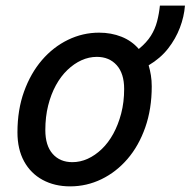

<svg xmlns="http://www.w3.org/2000/svg" viewBox="-20 -649 677 682"><path d="M229 13Q174 13 131.5 -10Q89 -33 65.5 -76Q42 -119 42 -179Q42 -259 65.5 -324Q89 -389 129 -435.5Q169 -482 221.5 -507.5Q274 -533 332 -533Q375 -533 411.5 -518.5Q448 -504 473 -475Q501 -498 516 -522Q531 -546 538 -573Q545 -600 548 -629H637Q634 -590 619 -550.5Q604 -511 577 -476.5Q550 -442 508 -417Q513 -400 516 -381.5Q519 -363 519 -342Q519 -262 496 -196.5Q473 -131 433 -84.5Q393 -38 340.5 -12.5Q288 13 229 13ZM237 -73Q265 -73 291.5 -85Q318 -97 341.5 -119.5Q365 -142 382.5 -174Q400 -206 410.5 -246Q421 -286 421 -333Q421 -388 394.5 -417.5Q368 -447 324 -447Q296 -447 269.5 -435Q243 -423 219.5 -400.5Q196 -378 178.5 -346Q161 -314 151 -274Q141 -234 141 -187Q141 -132 167 -102.5Q193 -73 237 -73Z"/></svg>

Font: Ubuntu Sans Medium
Style: Italic
Weight: 500
Italic angle: -13.5°
Designer: Dalton Maag Ltd
Foundry: Dalton Maag Ltd
Version: Version 1.006